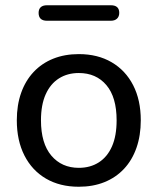

<svg xmlns="http://www.w3.org/2000/svg" viewBox="-20 -702 600 731"><path d="M280 9Q208 9 155 -22Q102 -53 73 -110Q44 -167 44 -244Q44 -302 60.5 -348.5Q77 -395 108 -428Q139 -461 182.5 -478.5Q226 -496 280 -496Q352 -496 405 -465Q458 -434 487 -377.5Q516 -321 516 -244Q516 -186 499.5 -139Q483 -92 452 -59Q421 -26 377.5 -8.5Q334 9 280 9ZM280 -63Q324 -63 356.5 -84Q389 -105 406.5 -145Q424 -185 424 -244Q424 -332 385 -378Q346 -424 280 -424Q237 -424 204.5 -403.5Q172 -383 154 -343Q136 -303 136 -244Q136 -156 175.5 -109.5Q215 -63 280 -63ZM159 -623Q127 -623 127 -653Q127 -667 135 -674.5Q143 -682 159 -682H402Q434 -682 434 -653Q434 -639 425.5 -631Q417 -623 402 -623Z"/></svg>

Font: Nunito ExtraLight Medium
Style: Regular
Weight: 500
Version: Version 3.602